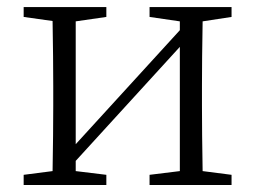

<svg xmlns="http://www.w3.org/2000/svg" viewBox="-20 -531 733 551"><path d="M644.5 -482.4 561.5 -469.7Q559.6 -360.4 559.6 -284.2V-226.6Q559.6 -149.4 561.5 -40L644.5 -29.3V0H409.2V-29.3L496.1 -40V-396.5L197.3 -69.3V-40L285.2 -29.3V0H47.9V-29.3L130.9 -40Q132.8 -149.4 132.8 -226.6V-284.2Q132.8 -361.3 130.9 -470.7L47.9 -482.4V-510.7H285.2V-482.4L197.3 -469.7V-117.2L496.1 -444.3V-469.7L409.2 -482.4V-510.7H644.5Z"/></svg>

Font: GenYoMin JP Light
Style: Regular
Weight: 300
Version: Version 1.001;PS 1;hotconv 16.6.51;makeotf.lib2.5.65220 DEVE